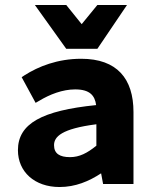

<svg xmlns="http://www.w3.org/2000/svg" viewBox="-20 -739 623 771"><path d="M219 12C283 12 337 -11 386 -43L394 0H516V-289C516 -423 450 -503 306 -503C211 -503 134 -472 79 -437L67 -429L123 -326L137 -334C180 -360 231 -380 282 -380C341 -380 361 -355 366 -317C149 -295 52 -243 52 -136C52 -49 119 12 219 12ZM367 -240V-154C330 -124 299 -108 261 -108C220 -108 197 -122 197 -156C197 -190 227 -222 367 -240ZM371 -543 490 -719H371L308 -642L246 -719H120L246 -543Z"/></svg>

Font: Falling Sky
Style: Bd+
Weight: 400
Designer: Paul D. Hunt
Foundry: Adobe Systems Incorporated
Version: Version 1.02